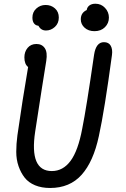

<svg xmlns="http://www.w3.org/2000/svg" viewBox="-20 -972 660 1004"><path d="M242 11Q197.5 11 163.2 -3.2Q129 -17.5 109 -43Q89 -68.5 77 -103Q65 -137.5 65 -178.2Q65 -219 71 -264Q97.5 -450 127 -621.5Q107.5 -636.5 107.5 -672Q107.5 -701.5 124.5 -721.8Q141.5 -742 170.5 -742Q199.5 -742 214.2 -720.2Q229 -698.5 222 -654Q219.5 -638.5 198.5 -507Q177.5 -375.5 164 -284Q132.5 -77.5 251 -77.5Q309.5 -77.5 349 -130.8Q388.5 -184 410 -299.5Q431.5 -406 472 -686Q482 -751.5 523.5 -751.5Q548.5 -751.5 559 -732.8Q569.5 -714 565.5 -684.5Q526.5 -394.5 497 -260.5Q468.5 -127 406.8 -58Q345 11 242 11ZM149.5 -880Q149.5 -909 170 -927.5Q190.5 -946 218.5 -946Q247.5 -946 267.5 -928Q287.5 -910 287.5 -880.5Q287.5 -850 267 -831.2Q246.5 -812.5 220.5 -812.5Q194 -812.5 180.5 -837.5Q166.5 -838.5 158 -849.5Q149.5 -860.5 149.5 -880ZM402.5 -871Q402.5 -905.5 433.5 -919.5Q435.5 -934.5 447.5 -943.5Q459.5 -952.5 479 -952.5Q509 -952.5 529.2 -930.8Q549.5 -909 549.5 -880Q549.5 -850.5 528.8 -829.8Q508 -809 474 -809Q442.5 -809 422.5 -827Q402.5 -845 402.5 -871Z"/></svg>

Font: Monaspace Radon
Style: Regular
Weight: 400
Designer: Riley Cran & the Lettermatic Team
Foundry: Lettermatic
Version: Version 1.000 (Monaspace Radon)